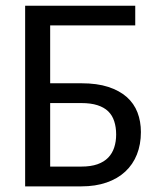

<svg xmlns="http://www.w3.org/2000/svg" viewBox="-20 -662 578 682"><path d="M460.4 -571.8H158.2V-366.2H269Q324.7 -366.2 364.5 -353.3Q404.3 -340.3 430.2 -317.4Q456.1 -294.4 468.3 -262.7Q480.5 -231 480.5 -192.9Q480.5 -148.9 466.3 -113.3Q452.1 -77.6 425 -52.5Q397.9 -27.3 358.6 -13.7Q319.3 0 269 0H69.3V-641.6H460.4ZM158.2 -295.9V-70.3H269Q302.7 -70.3 326.2 -78.6Q349.6 -86.9 364.3 -102.1Q378.9 -117.2 385.7 -138.2Q392.6 -159.2 392.6 -184.1Q392.6 -210.4 385.7 -231.4Q378.9 -252.4 364.3 -266.6Q349.6 -280.8 326.2 -288.3Q302.7 -295.9 269 -295.9Z"/></svg>

Font: Carlito
Style: Regular
Weight: 400
Designer: Lukasz Dziedzic
Foundry: tyPoland Lukasz Dziedzic
Version: Version 1.103; Beta1; all basic design good, some composites